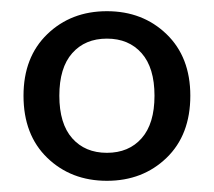

<svg xmlns="http://www.w3.org/2000/svg" viewBox="-20 -734 382 343"><path d="M171 -411Q107 -411 64.5 -452Q22 -493 22 -563Q22 -632 64.5 -673Q107 -714 171 -714Q235 -714 277.5 -673Q320 -632 320 -563Q320 -493 277.5 -452Q235 -411 171 -411ZM171 -461Q210 -461 233 -487Q256 -513 256 -563Q256 -613 233 -639Q210 -665 171 -665Q132 -665 109 -639Q86 -613 86 -563Q86 -513 109 -487Q132 -461 171 -461Z"/></svg>

Font: Nunito Sans Medium
Style: Regular
Weight: 500
Designer: Vernon Adams
Foundry: Vernon Adams
Version: Version 3.101; ttfautohint (v1.8.4.7-5d5b);gftools[0.9.27]